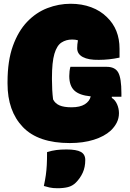

<svg xmlns="http://www.w3.org/2000/svg" viewBox="-20 -740 690 1020"><path d="M354 -385H547Q591 -385 608 -355Q625 -325 625 -245V-226H574V-220Q592 -209 602 -186Q612 -163 612 -139Q612 -112 600.5 -89Q589 -66 568 -46Q534 -15 478 2.5Q422 20 351 20Q183 20 101.5 -65Q20 -150 20 -296V-304Q20 -417 48.5 -496Q77 -575 124.5 -624.5Q172 -674 232 -697Q292 -720 355 -720Q415 -720 464.5 -701.5Q514 -683 548 -649Q615 -585 615 -481V-434Q560 -422 505 -422Q450 -421 420 -437Q390 -453 390 -484Q390 -503 394 -526Q381 -530 363 -530Q331 -530 306.5 -514Q282 -498 269 -454Q256 -410 256 -326V-318Q256 -260 262 -212Q273 -190 296.5 -180Q320 -170 360 -170Q405 -170 430.5 -186Q456 -202 462 -228Q401 -234 374.5 -259.5Q348 -285 348 -336Q348 -363 354 -385ZM230 68Q256 60 279.5 57Q303 54 333 54Q386 54 409.5 67Q433 80 433 110Q433 148 419.5 177.5Q406 207 383 230Q365 248 341 254Q317 260 285 260Q261 260 243 256Q225 252 213 248Q220 215 223.5 190Q227 165 228.5 137Q230 109 230 68Z"/></svg>

Font: Recursive Sn Csl St XBk
Style: Regular
Weight: 1000
Version: Version 1.079;hotconv 1.0.112;makeotfexe 2.5.65598; ttfautoh